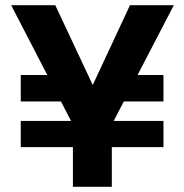

<svg xmlns="http://www.w3.org/2000/svg" viewBox="-20 -720 709 740"><path d="M60 -153V-254H610V-153ZM289 -329H60V-431H287ZM415 -329 417 -431H610V-329ZM261 0V-240L23 -700H193L340 -387H335L481 -700H650L411 -240V0Z"/></svg>

Font: DM Sans 10pt Black
Style: Regular
Weight: 900
Version: Version 4.004;gftools[0.9.30]